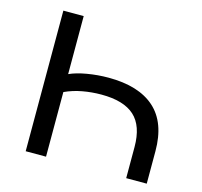

<svg xmlns="http://www.w3.org/2000/svg" viewBox="-103 -818 979 930"><g transform="rotate(15 387.0 -352.5)"><path d="M103 0V-705H205V-414Q240 -430 292.5 -439Q345 -448 399 -448Q551 -448 630.5 -377Q710 -306 710 -163V0H607V-156Q607 -262 553 -311Q499 -360 387 -360Q339 -360 292.5 -351.5Q246 -343 205 -324V0Z"/></g></svg>

Font: Nunito Sans 10pt SemiExpanded Medium
Style: Regular
Weight: 500
Width: 6
Designer: Vernon Adams
Foundry: Vernon Adams
Version: Version 3.101;gftools[0.9.27]